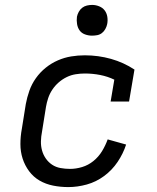

<svg xmlns="http://www.w3.org/2000/svg" viewBox="-20 -753 640 781"><path d="M258 8Q226 8 196 2Q166 -4 141 -18.5Q116 -33 98.5 -56.5Q81 -80 72 -108Q63 -136 63 -167Q63 -198 69 -230L85 -330Q90 -357 99.5 -384Q109 -411 126 -435Q143 -459 166 -477.5Q189 -496 215.5 -507.5Q242 -519 269.5 -523.5Q297 -528 325 -528Q380 -528 431.5 -513.5Q483 -499 527 -470L505 -340H430L445 -429Q418 -442 387.5 -448Q357 -454 325 -454Q307 -454 288 -451Q269 -448 251.5 -439.5Q234 -431 219 -418Q204 -405 193 -388.5Q182 -372 176 -354Q170 -336 167 -318L151 -218Q147 -198 146.5 -178.5Q146 -159 151 -141Q156 -123 166.5 -108Q177 -93 192 -83Q207 -73 226 -69.5Q245 -66 265 -66Q289 -66 314 -73.5Q339 -81 360 -98Q381 -115 395 -138Q409 -161 418 -186L493 -165Q481 -128 458.5 -94.5Q436 -61 403.5 -37Q371 -13 333 -2.5Q295 8 258 8ZM354 -608Q340 -608 326 -613Q312 -618 304 -629Q296 -640 293.5 -655Q291 -670 293 -685Q295 -695 300.5 -705Q306 -715 314.5 -721.5Q323 -728 333.5 -730.5Q344 -733 355 -733Q369 -733 383 -727.5Q397 -722 405.5 -711Q414 -700 416.5 -685Q419 -670 416 -655Q414 -645 408.5 -635Q403 -625 394.5 -618.5Q386 -612 375.5 -610Q365 -608 354 -608Z"/></svg>

Font: Iosevka HT Extended
Style: Italic
Weight: 400
Width: 7
Italic angle: -9°
Monospace: yes
Designer: Belleve Invis
Foundry: Belleve Invis
Version: Version 32.3.0; ttfautohint (v1.8.4)